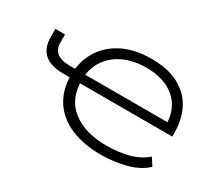

<svg xmlns="http://www.w3.org/2000/svg" viewBox="-100 -696 1009 899"><g transform="rotate(30 404.5 -246.0)"><path d="M510 8Q421 8 351.5 -21Q282 -50 244 -107Q206 -164 206 -245L216 -233H175Q103 -233 69 -263Q35 -293 35 -353V-396H87V-352Q87 -317 110 -298.5Q133 -280 182 -280H219L206 -258Q210 -329 245.5 -383.5Q281 -438 344.5 -469Q408 -500 496 -500Q584 -500 643 -469Q702 -438 731.5 -382Q761 -326 761 -250V-233H252L262 -248Q261 -149 329.5 -95.5Q398 -42 515 -42Q575 -42 629.5 -55.5Q684 -69 725 -104L751 -64Q712 -26 646.5 -9Q581 8 510 8ZM495 -452Q430 -452 378 -429Q326 -406 295 -362.5Q264 -319 261 -256L249 -280H737L709 -258Q709 -352 651.5 -402Q594 -452 495 -452Z"/></g></svg>

Font: Nunito Sans 7pt Expanded ExtraLight
Style: Regular
Weight: 250
Width: 7
Designer: Vernon Adams
Foundry: Vernon Adams
Version: Version 3.101;gftools[0.9.27]